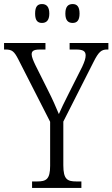

<svg xmlns="http://www.w3.org/2000/svg" viewBox="-26 -926 554 946"><path d="M332 -813C352 -813 366 -824 366 -859C366 -895 352 -906 332 -906C311 -906 296 -895 296 -859C296 -824 311 -813 332 -813ZM181 -813C201 -813 217 -824 217 -859C217 -895 201 -906 181 -906C160 -906 147 -895 147 -859C147 -824 160 -813 181 -813ZM132 0H375V-32H350C306 -32 286 -42 286 -112V-327L435 -621C460 -671 474 -682 501 -682H508V-714H317V-682H349C383 -682 396 -674 396 -653C396 -639 391 -623 379 -597L312 -464C291 -422 274 -388 264 -364C249 -400 232 -439 211 -480L148 -606C139 -625 130 -645 130 -658C130 -672 136 -682 170 -682H198V-714H-6V-682H2C33 -682 44 -673 64 -634L221 -326V-109C221 -42 201 -32 157 -32H132Z"/></svg>

Font: Noto Serif Georgian Condensed Light
Style: Regular
Weight: 300
Width: 3
Designer: Monotype Design Team, Akaki Razmadze
Foundry: Google LLC
Version: Version 2.003